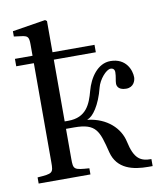

<svg xmlns="http://www.w3.org/2000/svg" viewBox="-84 -811 758 891"><g transform="rotate(-10 295.0 -365.0)"><path d="M20 -554H103V-87C103 -36 100 -34 28 -29V0H272V-29C200 -34 197 -36 197 -87V-228H235C340 -228 350 -190 376 -86C397 -4 472 12 543 12H563V-21C513 -21 483 -36 465 -121C451 -185 394 -241 303 -252V-254C328 -260 364 -310 384 -390C393 -426 428 -467 449 -467C461 -467 468 -460 468 -447C468 -426 462 -409 462 -395C462 -366 492 -363 505 -363C540 -363 550 -393 550 -409C550 -441 529 -502 454 -502C394 -502 354 -442 338 -382C322 -322 299 -263 214 -263H197V-554H395V-589H197V-736L189 -742L33 -717V-692L71 -687C97 -683 103 -678 103 -642V-589H20Z"/></g></svg>

Font: Lingua Franca
Style: Regular
Weight: 400
Version: Version 1.19